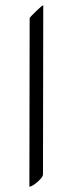

<svg xmlns="http://www.w3.org/2000/svg" viewBox="-20 -754 268 724"><path d="M91.8 -686Q92.8 -689 115.7 -711.4Q138.7 -733.9 143.1 -733.9Q142.1 -257.8 142.1 -96.2Q142.1 -86.4 122.3 -68.8Q102.5 -51.3 90.8 -49.8Z"/></svg>

Font: Anticva
Style: Regular
Weight: 400
Version: Version 1.000